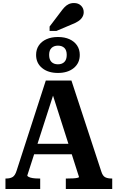

<svg xmlns="http://www.w3.org/2000/svg" viewBox="-20 -1246 768 1266"><path d="M190 -298H468L476 -229H181ZM315 -661 337 -638 160 -89Q160 -84 170 -79Q180 -74 196.5 -71.5Q213 -69 234 -69H245V0H16V-69H22Q47 -69 63.5 -79Q80 -89 90 -122L282 -715H451L648 -115Q657 -86 673.5 -77.5Q690 -69 715 -69H720V0H414V-69H427Q448 -69 464.5 -70Q481 -71 491 -73.5Q501 -76 501 -79ZM304 -884Q304 -853 319.5 -837.5Q335 -822 362 -822Q389 -822 404.5 -837.5Q420 -853 420 -884Q420 -915 404.5 -930Q389 -945 362 -945Q336 -945 320 -930Q304 -915 304 -884ZM506 -884Q506 -830 466.5 -797.5Q427 -765 362 -765Q297 -765 257.5 -797.5Q218 -830 218 -884Q218 -920 236 -946.5Q254 -973 286.5 -987.5Q319 -1002 362 -1002Q406 -1002 438 -987.5Q470 -973 488 -946.5Q506 -920 506 -884ZM379 -1166 307 -1071V-1042H352L451 -1084Q477 -1094 495 -1105.5Q513 -1117 522.5 -1132.5Q532 -1148 532 -1166Q532 -1191 514.5 -1208.5Q497 -1226 468 -1226Q448 -1226 432.5 -1218.5Q417 -1211 404.5 -1197.5Q392 -1184 379 -1166Z"/></svg>

Font: Roboto Serif 20pt SemiBold
Style: Regular
Weight: 600
Version: Version 1.008